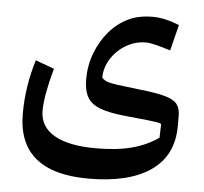

<svg xmlns="http://www.w3.org/2000/svg" viewBox="-51 -516 870 820"><g transform="rotate(5 384.0 -106.0)"><path d="M657.7 -325.2Q623.5 -336.4 595.7 -343.3Q567.9 -350.1 552.2 -350.1Q506.3 -350.1 467 -326.9Q427.7 -303.7 403.6 -265.9Q379.4 -228 378.9 -184.6Q386.7 -175.3 399.7 -169.7Q412.6 -164.1 445.8 -159.4Q479 -154.8 547.4 -147Q616.2 -139.6 653.3 -128.9Q690.4 -118.2 704.3 -99.9Q718.3 -81.5 718.3 -50.8V-6.3Q718.3 119.6 624.5 185.1Q530.8 250.5 357.4 250.5Q54.2 250.5 54.2 -1.5Q54.2 -119.1 89.8 -233.4L169.9 -204.1Q137.2 -85 137.2 -22Q137.2 46.9 199 82.8Q260.7 118.7 378.4 118.7Q467.8 118.7 532 101.6Q596.2 84.5 645 49.8L646.5 -9.3Q639.6 -12.7 627.7 -14.9Q615.7 -17.1 586.2 -20.3Q556.6 -23.4 497.6 -29.3Q424.8 -36.1 384.3 -51Q343.8 -65.9 327.4 -95Q311 -124 311 -172.4Q311 -230.5 331.1 -283.7Q351.1 -336.9 386.5 -378.2Q421.9 -419.4 467.8 -440.9Q510.7 -461.9 571.8 -461.9Q623 -461.9 685.5 -436.5Z"/></g></svg>

Font: Pinar-DS1-FD SemiBold
Style: Regular
Weight: 600
Designer: Amin Abedi
Version: Version 3.000